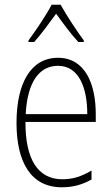

<svg xmlns="http://www.w3.org/2000/svg" viewBox="-20 -784 475 814"><path d="M237 -764H199C176 -720 129 -650 101 -613V-606H125C154 -638 191 -689 218 -726C246 -687 281 -639 312 -606H335V-613C313 -642 262 -718 237 -764ZM226 -539C108 -539 50 -427 50 -263C50 -98 110 10 242 10C291 10 331 -2 368 -23V-61C324 -35 288 -24 244 -24C140 -24 87 -110 88 -267H386V-300C386 -428 341 -539 226 -539ZM226 -505C313 -505 350 -415 350 -300H89C96 -437 147 -505 226 -505Z"/></svg>

Font: Noto Sans Sinhala UI Condensed ExtraLight
Style: Regular
Weight: 200
Width: 3
Designer: Jelle Bosma - Monotype Design Team
Foundry: Monotype Imaging Inc.
Version: Version 2.006